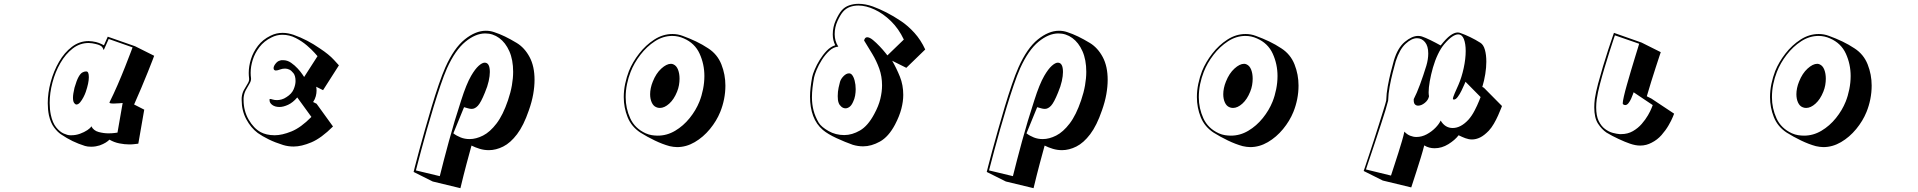

<svg xmlns="http://www.w3.org/2000/svg" viewBox="-20 -709 10040 1005"><path d="M704 43Q695 44 683 45.5Q671 47 657 47Q632 47 604.5 41.5Q577 36 553 22Q545 30 533 37.5Q521 45 502 52Q493 55 481.5 57Q470 59 457 59Q438 59 425 55Q390 44 360 29.5Q330 15 299 -6Q281 -18 263 -42Q245 -66 236 -106Q230 -136 230 -169Q230 -223 245.5 -280Q261 -337 289 -385.5Q317 -434 356.5 -464Q396 -494 444 -494Q454 -494 463 -492.5Q472 -491 482 -489Q498 -485 511 -478.5Q524 -472 524 -472L544 -517L687 -467L787 -417Q787 -417 778 -393Q769 -369 753.5 -331Q738 -293 719.5 -248.5Q701 -204 682 -162L735 -135ZM622 -170Q622 -170 606 -168.5Q590 -167 575 -167Q553 -167 553 -172V-173Q574 -215 595.5 -264.5Q617 -314 634.5 -358.5Q652 -403 663 -432Q674 -461 674 -461L549 -505L523 -447Q523 -447 517 -459.5Q511 -472 480 -479Q471 -481 462 -482.5Q453 -484 444 -484Q398 -484 360.5 -455Q323 -426 296 -379Q269 -332 254.5 -277Q240 -222 240 -170Q240 -137 246 -108Q255 -66 274 -42.5Q293 -19 313.5 -10Q334 -1 347 -1H354Q377 -1 399 -9Q421 -17 437.5 -28Q454 -39 458 -48Q470 -25 496.5 -18Q523 -11 547 -11Q567 -11 581 -13Q595 -15 595 -15ZM378 -162Q373 -163 367.5 -171Q362 -179 362 -198Q362 -207 364 -220Q366 -233 370 -250Q381 -288 391 -306Q401 -324 411 -329.5Q421 -335 429 -335H432Q445 -335 445 -305Q445 -275 429 -228Q425 -216 417 -200.5Q409 -185 399.5 -173.5Q390 -162 380 -162Z M1723 -47Q1662 14 1610 36Q1558 58 1517 58Q1488 58 1462 50Q1420 37 1386.5 20.5Q1353 4 1329 -13Q1293 -40 1269 -85Q1245 -130 1245 -185V-197Q1247 -220 1256.5 -237.5Q1266 -255 1275 -269Q1284 -283 1284 -294V-297Q1283 -305 1282.5 -312.5Q1282 -320 1282 -327Q1282 -362 1293.5 -399Q1305 -436 1330 -469Q1355 -502 1396 -522Q1412 -530 1427.5 -533.5Q1443 -537 1459 -537Q1475 -537 1489.5 -534Q1504 -531 1516 -527Q1553 -514 1587.5 -496Q1622 -478 1655 -455Q1702 -424 1728 -395.5Q1754 -367 1754 -367L1671 -237L1635 -255Q1636 -251 1636.5 -245.5Q1637 -240 1637 -235Q1637 -221 1633 -205.5Q1629 -190 1619 -175L1637 -166ZM1536 -199Q1513 -172 1488 -160.5Q1463 -149 1443 -149Q1420 -149 1405.5 -159.5Q1391 -170 1391 -184V-189Q1391 -191 1394 -191Q1398 -191 1407.5 -188Q1417 -185 1430 -185Q1441 -185 1454 -188.5Q1467 -192 1480 -201Q1507 -218 1517 -241.5Q1527 -265 1527 -285Q1527 -299 1524 -309.5Q1521 -320 1516 -326Q1505 -340 1494 -345Q1483 -350 1472 -350Q1458 -350 1445 -345Q1432 -340 1424 -340Q1419 -340 1417 -342Q1412 -345 1412 -352Q1412 -363 1423 -376.5Q1434 -390 1446 -392Q1450 -394 1454 -394Q1458 -394 1462 -394Q1484 -394 1503.5 -380.5Q1523 -367 1538.5 -350Q1554 -333 1563 -319.5Q1572 -306 1572 -306L1642 -415Q1642 -415 1627 -432Q1612 -449 1586.5 -471Q1561 -493 1528 -510Q1495 -527 1458 -527Q1428 -527 1401 -513Q1362 -494 1338 -462.5Q1314 -431 1303 -396Q1292 -361 1292 -328Q1292 -321 1292.5 -313.5Q1293 -306 1294 -299V-295Q1294 -284 1285 -269.5Q1276 -255 1266.5 -237Q1257 -219 1255 -196V-185Q1255 -129 1281.5 -83Q1308 -37 1345 -17Q1358 -10 1376.5 -5.5Q1395 -1 1418 -1Q1456 -1 1505.5 -21Q1555 -41 1610 -97Z M2145 191Q2145 191 2152.5 161Q2160 131 2173.5 81.5Q2187 32 2204 -28.5Q2221 -89 2239.5 -150.5Q2258 -212 2276.5 -266Q2295 -320 2311 -356Q2356 -457 2412.5 -502.5Q2469 -548 2523 -548Q2546 -548 2566 -541Q2594 -532 2623 -518Q2652 -504 2685 -484Q2726 -459 2752 -410.5Q2778 -362 2778 -291Q2778 -256 2771 -216Q2764 -176 2748 -131Q2721 -52 2686.5 -6.5Q2652 39 2614 58Q2576 77 2539 77Q2514 77 2491 70Q2468 63 2448 53Q2438 89 2422.5 147Q2407 205 2390 276L2245 241ZM2282 213Q2301 136 2329.5 31Q2358 -74 2394 -184Q2421 -269 2446 -312Q2467 -348 2485.5 -364.5Q2504 -381 2517 -381Q2544 -381 2544 -332Q2544 -312 2538 -284.5Q2532 -257 2518 -224Q2497 -172 2481.5 -155.5Q2466 -139 2449 -139Q2440 -139 2430 -142Q2420 -145 2409 -148L2353 -11Q2370 2 2391.5 10.5Q2413 19 2438 19Q2472 19 2508.5 0.5Q2545 -18 2579 -62.5Q2613 -107 2639 -184Q2653 -225 2659.5 -262.5Q2666 -300 2666 -333Q2666 -396 2646 -441Q2626 -486 2593 -510Q2560 -534 2520 -534Q2469 -534 2416 -490.5Q2363 -447 2320 -352Q2304 -316 2286 -263Q2268 -210 2249.5 -149.5Q2231 -89 2214.5 -30.5Q2198 28 2185 76.5Q2172 125 2164.5 154Q2157 183 2157 183Z M3750 -123Q3731 -76 3696 -33.5Q3661 9 3616.5 35Q3572 61 3524 61Q3514 61 3504.5 59.5Q3495 58 3485 56Q3448 46 3407.5 26.5Q3367 7 3332 -15Q3285 -46 3265 -96Q3245 -146 3245 -201Q3245 -236 3252.5 -271Q3260 -306 3272 -337Q3291 -384 3325.5 -428.5Q3360 -473 3405 -502Q3450 -531 3500 -531Q3528 -531 3554 -521Q3590 -508 3623.5 -492Q3657 -476 3687 -456Q3735 -425 3756 -372Q3777 -319 3777 -261Q3777 -225 3770 -190Q3763 -155 3750 -123ZM3641 -177Q3653 -207 3660 -242Q3667 -277 3667 -311Q3667 -373 3642 -428Q3617 -483 3559 -508Q3530 -521 3499 -521Q3451 -521 3408 -493Q3365 -465 3332 -422Q3299 -379 3281 -333Q3269 -303 3262 -269Q3255 -235 3255 -200Q3255 -142 3279 -89.5Q3303 -37 3360 -11Q3376 -4 3392 -1.5Q3408 1 3423 1Q3471 1 3514 -24.5Q3557 -50 3590 -91Q3623 -132 3641 -177ZM3524 -229Q3508 -189 3483 -166.5Q3458 -144 3434 -144Q3423 -144 3415 -148Q3400 -154 3391.5 -172.5Q3383 -191 3383 -216Q3383 -231 3386.5 -248Q3390 -265 3397 -282Q3414 -325 3441.5 -350Q3469 -375 3492 -375Q3499 -375 3505 -372Q3521 -365 3529 -344.5Q3537 -324 3537 -297Q3537 -281 3534 -263.5Q3531 -246 3524 -229Z M4650 -391Q4673 -351 4690.5 -307.5Q4708 -264 4708 -212Q4708 -178 4698 -139.5Q4688 -101 4665 -57Q4631 7 4586 32Q4541 57 4498 57Q4471 57 4444 49Q4404 35 4358.5 14Q4313 -7 4287 -29Q4253 -58 4236.5 -102Q4220 -146 4220 -203Q4220 -226 4223 -251.5Q4226 -277 4231 -305Q4234 -320 4244.5 -345Q4255 -370 4271 -396Q4287 -422 4307.5 -443.5Q4328 -465 4352 -472Q4339 -498 4339 -529Q4339 -568 4355 -603Q4371 -638 4386 -655Q4402 -673 4425 -681Q4448 -689 4474 -689Q4510 -689 4549 -675Q4582 -663 4619.5 -644Q4657 -625 4697 -598Q4733 -574 4766.5 -537Q4800 -500 4823 -450L4724 -354ZM4711 -502Q4684 -559 4643.5 -598.5Q4603 -638 4558 -659Q4513 -680 4473 -680Q4449 -680 4428.5 -672.5Q4408 -665 4393 -648Q4379 -632 4364 -599.5Q4349 -567 4349 -530Q4349 -513 4353.5 -496.5Q4358 -480 4368 -465Q4343 -463 4321.5 -443.5Q4300 -424 4282.5 -396.5Q4265 -369 4254.5 -343.5Q4244 -318 4241 -303Q4236 -275 4233 -249.5Q4230 -224 4230 -200Q4230 -163 4238.5 -130.5Q4247 -98 4266 -66Q4280 -44 4317 -23Q4354 -2 4399 -2Q4440 -2 4481.5 -26Q4523 -50 4556 -112Q4579 -154 4588 -191.5Q4597 -229 4597 -262Q4597 -309 4582.5 -349.5Q4568 -390 4546 -426.5Q4524 -463 4503 -497Q4507 -514 4519 -514Q4532 -514 4549.5 -499.5Q4567 -485 4584.5 -466.5Q4602 -448 4613.5 -433.5Q4625 -419 4625 -419ZM4445 -175Q4437 -157 4426.5 -149.5Q4416 -142 4406 -142Q4394 -142 4384 -150.5Q4374 -159 4370 -170Q4367 -178 4366 -187Q4365 -196 4365 -206Q4365 -229 4369.5 -250Q4374 -271 4377 -281Q4382 -297 4396 -311Q4410 -325 4424 -325Q4433 -325 4439 -318Q4448 -308 4453.5 -287Q4459 -266 4459 -242Q4459 -226 4456 -208.5Q4453 -191 4445 -175Z M5145 191Q5145 191 5152.5 161Q5160 131 5173.5 81.5Q5187 32 5204 -28.5Q5221 -89 5239.5 -150.5Q5258 -212 5276.5 -266Q5295 -320 5311 -356Q5356 -457 5412.5 -502.5Q5469 -548 5523 -548Q5546 -548 5566 -541Q5594 -532 5623 -518Q5652 -504 5685 -484Q5726 -459 5752 -410.5Q5778 -362 5778 -291Q5778 -256 5771 -216Q5764 -176 5748 -131Q5721 -52 5686.5 -6.5Q5652 39 5614 58Q5576 77 5539 77Q5514 77 5491 70Q5468 63 5448 53Q5438 89 5422.5 147Q5407 205 5390 276L5245 241ZM5282 213Q5301 136 5329.5 31Q5358 -74 5394 -184Q5421 -269 5446 -312Q5467 -348 5485.5 -364.5Q5504 -381 5517 -381Q5544 -381 5544 -332Q5544 -312 5538 -284.5Q5532 -257 5518 -224Q5497 -172 5481.5 -155.5Q5466 -139 5449 -139Q5440 -139 5430 -142Q5420 -145 5409 -148L5353 -11Q5370 2 5391.5 10.5Q5413 19 5438 19Q5472 19 5508.5 0.5Q5545 -18 5579 -62.5Q5613 -107 5639 -184Q5653 -225 5659.5 -262.5Q5666 -300 5666 -333Q5666 -396 5646 -441Q5626 -486 5593 -510Q5560 -534 5520 -534Q5469 -534 5416 -490.5Q5363 -447 5320 -352Q5304 -316 5286 -263Q5268 -210 5249.5 -149.5Q5231 -89 5214.5 -30.5Q5198 28 5185 76.5Q5172 125 5164.5 154Q5157 183 5157 183Z M6750 -123Q6731 -76 6696 -33.5Q6661 9 6616.5 35Q6572 61 6524 61Q6514 61 6504.5 59.5Q6495 58 6485 56Q6448 46 6407.5 26.5Q6367 7 6332 -15Q6285 -46 6265 -96Q6245 -146 6245 -201Q6245 -236 6252.5 -271Q6260 -306 6272 -337Q6291 -384 6325.5 -428.5Q6360 -473 6405 -502Q6450 -531 6500 -531Q6528 -531 6554 -521Q6590 -508 6623.5 -492Q6657 -476 6687 -456Q6735 -425 6756 -372Q6777 -319 6777 -261Q6777 -225 6770 -190Q6763 -155 6750 -123ZM6641 -177Q6653 -207 6660 -242Q6667 -277 6667 -311Q6667 -373 6642 -428Q6617 -483 6559 -508Q6530 -521 6499 -521Q6451 -521 6408 -493Q6365 -465 6332 -422Q6299 -379 6281 -333Q6269 -303 6262 -269Q6255 -235 6255 -200Q6255 -142 6279 -89.5Q6303 -37 6360 -11Q6376 -4 6392 -1.5Q6408 1 6423 1Q6471 1 6514 -24.5Q6557 -50 6590 -91Q6623 -132 6641 -177ZM6524 -229Q6508 -189 6483 -166.5Q6458 -144 6434 -144Q6423 -144 6415 -148Q6400 -154 6391.5 -172.5Q6383 -191 6383 -216Q6383 -231 6386.5 -248Q6390 -265 6397 -282Q6414 -325 6441.5 -350Q6469 -375 6492 -375Q6499 -375 6505 -372Q6521 -365 6529 -344.5Q6537 -324 6537 -297Q6537 -281 6534 -263.5Q6531 -246 6524 -229Z M7118 186Q7118 186 7125.5 164Q7133 142 7145 105.5Q7157 69 7171 26.5Q7185 -16 7198 -58Q7211 -100 7221.5 -133Q7232 -166 7236 -183Q7237 -219 7244 -257.5Q7251 -296 7260 -331.5Q7269 -367 7276 -392Q7296 -459 7333.5 -490Q7371 -521 7403 -521Q7414 -521 7423 -518Q7441 -512 7468.5 -498.5Q7496 -485 7521 -471Q7550 -508 7571.5 -523.5Q7593 -539 7610 -539Q7618 -539 7625 -536Q7648 -528 7676 -514.5Q7704 -501 7729 -485Q7745 -475 7752.5 -448.5Q7760 -422 7760 -386Q7760 -356 7754.5 -321.5Q7749 -287 7739 -254L7747 -250L7842 -154Q7842 -154 7836.5 -140Q7831 -126 7821.5 -104.5Q7812 -83 7799.5 -61.5Q7787 -40 7773 -25Q7749 0 7727.5 10.5Q7706 21 7685 21Q7668 21 7650.5 14.5Q7633 8 7615 -1Q7596 24 7561.5 45.5Q7527 67 7489 67Q7475 67 7461.5 63.5Q7448 60 7435 52Q7428 80 7416.5 117.5Q7405 155 7393.5 190.5Q7382 226 7374.5 249Q7367 272 7367 272L7218 236ZM7651 -281Q7651 -281 7645 -267Q7639 -253 7630 -234.5Q7621 -216 7610.5 -202Q7600 -188 7591 -188Q7588 -188 7586 -189Q7586 -189 7585.5 -189.5Q7585 -190 7585 -191Q7585 -199 7594.5 -221Q7604 -243 7614 -265Q7631 -304 7641.5 -352.5Q7652 -401 7652 -442Q7652 -480 7642.5 -504.5Q7633 -529 7612 -529Q7599 -529 7581 -517Q7563 -505 7540 -478Q7522 -457 7506.5 -424.5Q7491 -392 7480.5 -355Q7470 -318 7464 -284Q7458 -250 7458 -226Q7458 -220 7458.5 -215Q7459 -210 7460 -205Q7456 -185 7438 -170.5Q7420 -156 7403 -156Q7393 -156 7386.5 -162.5Q7380 -169 7380 -184V-190Q7396 -221 7413 -267Q7430 -313 7446 -365Q7456 -399 7456 -429Q7456 -468 7439 -488.5Q7422 -509 7397 -509Q7369 -509 7337.5 -480Q7306 -451 7286 -389Q7279 -364 7270 -329Q7261 -294 7254 -256Q7247 -218 7246 -182Q7242 -165 7232 -132Q7222 -99 7208.5 -58.5Q7195 -18 7181.5 23.5Q7168 65 7156 100Q7144 135 7137 156.5Q7130 178 7130 178L7261 210Q7261 210 7266.5 193Q7272 176 7281 148.5Q7290 121 7300 89.5Q7310 58 7318.5 29Q7327 0 7331 -20Q7345 -5 7361.5 1.5Q7378 8 7394 8Q7422 8 7448 -6Q7474 -20 7493.5 -40Q7513 -60 7521 -78Q7544 -39 7584 -39Q7626 -39 7666 -82Q7684 -102 7698.5 -130Q7713 -158 7721.5 -179.5Q7730 -201 7730 -201Z M8743 -114Q8743 -114 8736 -96.5Q8729 -79 8714 -53Q8699 -27 8677 -2Q8655 23 8625 38Q8612 45 8597 49Q8582 53 8565 53Q8541 53 8512 43Q8488 35 8452.5 18.5Q8417 2 8389 -15Q8364 -32 8344.5 -62Q8325 -92 8325 -147Q8325 -168 8328 -192Q8333 -226 8345 -271Q8357 -316 8371 -362.5Q8385 -409 8398 -448.5Q8411 -488 8419.5 -512.5Q8428 -537 8428 -537L8573 -486L8673 -436Q8673 -436 8665.5 -413.5Q8658 -391 8646.5 -355.5Q8635 -320 8622.5 -280Q8610 -240 8600 -205L8624 -193ZM8531 -226Q8531 -226 8527.5 -216Q8524 -206 8518 -192.5Q8512 -179 8504 -169Q8496 -159 8487 -159Q8480 -159 8475 -164Q8474 -165 8474 -168Q8474 -178 8480 -204.5Q8486 -231 8496 -266Q8506 -301 8517 -338.5Q8528 -376 8538 -408Q8548 -440 8554 -460Q8560 -480 8560 -480L8433 -524Q8433 -524 8425 -500.5Q8417 -477 8405 -439Q8393 -401 8379.5 -356.5Q8366 -312 8354.5 -268Q8343 -224 8338 -190Q8335 -168 8335 -147Q8335 -103 8348 -76Q8361 -49 8381 -34Q8401 -19 8422 -13.5Q8443 -8 8458 -7H8466Q8500 -7 8527 -22.5Q8554 -38 8573.5 -60.5Q8593 -83 8606 -105.5Q8619 -128 8625 -143.5Q8631 -159 8631 -159Z M9750 -123Q9731 -76 9696 -33.5Q9661 9 9616.5 35Q9572 61 9524 61Q9514 61 9504.5 59.5Q9495 58 9485 56Q9448 46 9407.5 26.5Q9367 7 9332 -15Q9285 -46 9265 -96Q9245 -146 9245 -201Q9245 -236 9252.5 -271Q9260 -306 9272 -337Q9291 -384 9325.5 -428.5Q9360 -473 9405 -502Q9450 -531 9500 -531Q9528 -531 9554 -521Q9590 -508 9623.5 -492Q9657 -476 9687 -456Q9735 -425 9756 -372Q9777 -319 9777 -261Q9777 -225 9770 -190Q9763 -155 9750 -123ZM9641 -177Q9653 -207 9660 -242Q9667 -277 9667 -311Q9667 -373 9642 -428Q9617 -483 9559 -508Q9530 -521 9499 -521Q9451 -521 9408 -493Q9365 -465 9332 -422Q9299 -379 9281 -333Q9269 -303 9262 -269Q9255 -235 9255 -200Q9255 -142 9279 -89.5Q9303 -37 9360 -11Q9376 -4 9392 -1.5Q9408 1 9423 1Q9471 1 9514 -24.5Q9557 -50 9590 -91Q9623 -132 9641 -177ZM9524 -229Q9508 -189 9483 -166.5Q9458 -144 9434 -144Q9423 -144 9415 -148Q9400 -154 9391.5 -172.5Q9383 -191 9383 -216Q9383 -231 9386.5 -248Q9390 -265 9397 -282Q9414 -325 9441.5 -350Q9469 -375 9492 -375Q9499 -375 9505 -372Q9521 -365 9529 -344.5Q9537 -324 9537 -297Q9537 -281 9534 -263.5Q9531 -246 9524 -229Z"/></svg>

Font: Rampart One
Style: Regular
Weight: 400
Designer: Fontworks Inc.
Foundry: Fontworks Inc.
Version: Version 1.100